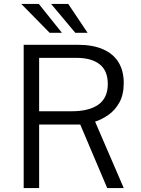

<svg xmlns="http://www.w3.org/2000/svg" viewBox="-20 -949 711 969"><path d="M604.5 0H521L385 -320.5H177.5V0H99.5V-723H372.5Q448.5 -723 500.2 -700.2Q552 -677.5 578.2 -634.5Q604.5 -591.5 604.5 -530.5Q604.5 -471.5 582.8 -432.2Q561 -393 528 -369.8Q495 -346.5 460 -335ZM341.5 -387.5Q429.5 -387.5 476.8 -421.2Q524 -455 524 -525Q524 -592.5 482.5 -624.8Q441 -657 366.5 -657H177.5V-387.5ZM324.5 -929 422 -783.5H360L238 -929ZM176 -929 292.5 -783.5H230.5L87.5 -929Z"/></svg>

Font: Public Sans Light
Style: Regular
Weight: 300
Designer: The Public Sans Project Authors: Dan O. Williams and USWDS (Libre Franklin designed by Pablo Impallari and Rodrigo Fuenz
Version: Version 1.007